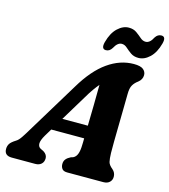

<svg xmlns="http://www.w3.org/2000/svg" viewBox="-157 -1018 987 1121"><g transform="rotate(15 337.0 -457.5)"><path d="M173 -174Q153 -140 153.5 -120.8Q154 -101.5 169 -93.5L187.5 -84.5Q200.5 -76.5 206 -66.8Q211.5 -57 211.5 -47.5Q211.5 -25 197.8 -12.5Q184 0 161 0H19.5Q-26 0 -26 -40.5Q-26 -58 -17.5 -71.8Q-9 -85.5 17.5 -102Q32 -110 48.2 -134.5Q64.5 -159 81.5 -188L268 -495Q334 -606 409.5 -659.2Q485 -712.5 567 -712.5Q608 -712.5 624.5 -698.8Q641 -685 641 -665Q641 -638.5 617.5 -620Q598.5 -606.5 587.5 -588Q576.5 -569.5 576.5 -533Q576 -494 575.2 -443.2Q574.5 -392.5 573.5 -340.5Q572.5 -288.5 572 -244.8Q571.5 -201 572 -176Q573 -141 577.2 -123.2Q581.5 -105.5 604.5 -87Q623.5 -70.5 623.5 -45.5Q623.5 -25.5 610 -12.8Q596.5 0 572.5 0H355Q331.5 0 322.8 -12Q314 -24 314 -40.5Q314 -58.5 323.8 -70.2Q333.5 -82 352 -91L365 -95Q382 -103 389.5 -123.8Q397 -144.5 397.5 -176.5Q398 -185.5 398.2 -196Q398.5 -206.5 398.5 -218H199.5ZM339.5 -449.5 246 -295H400Q401.5 -353.5 402.5 -418.2Q403.5 -483 404 -542.5Q390.5 -527 374.5 -504.5Q358.5 -482 339.5 -449.5ZM582 -753.5Q554 -753.5 535 -767Q516 -780.5 501 -794.2Q486 -808 468.5 -808Q443 -808 423.5 -771Q409.5 -748 387.5 -748Q358 -748 369.5 -792Q385 -850 417 -880Q449 -910 484 -910Q512.5 -910 531.5 -896.2Q550.5 -882.5 565.8 -869Q581 -855.5 598 -855.5Q624.5 -855.5 643 -893Q657 -915 679 -915Q708.5 -915 697 -871.5Q681.5 -813.5 649.5 -783.5Q617.5 -753.5 582 -753.5Z"/></g></svg>

Font: Fraunces 72pt SuperSoft
Style: Bold Italic
Weight: 700
Italic angle: -16°
Version: Version 1.000;[0bf87f6ff]